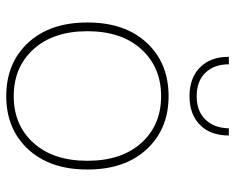

<svg xmlns="http://www.w3.org/2000/svg" viewBox="-89 -654 753 615"><g transform="rotate(90 287.5 -346.5)"><path d="M414 -703Q414 -644 380 -610.5Q346 -577 288 -577Q230 -577 196 -610.5Q162 -644 162 -703H186Q186 -656 213 -628Q240 -600 288 -600Q336 -600 363 -628Q390 -656 391 -703ZM288 -510Q393 -510 458 -440Q523 -370 523 -250Q523 -130 458 -60Q393 10 288 10Q182 10 117 -60Q52 -130 52 -250Q52 -370 117 -440Q182 -510 288 -510ZM438 -422.5Q381 -486 288 -486Q195 -486 137.5 -422.5Q80 -359 80 -250Q80 -141 137.5 -77.5Q195 -14 288 -14Q381 -14 438 -77.5Q495 -141 495 -250Q495 -359 438 -422.5Z"/></g></svg>

Font: Elaine Sans ExtraLight
Style: Regular
Weight: 275
Designer: Wei Huang
Foundry: Wei Huang
Version: Version 2.001;December 24, 2019;FontCreator 12.0.0.2547 64-b